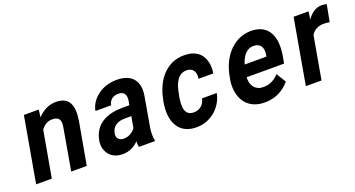

<svg xmlns="http://www.w3.org/2000/svg" viewBox="-40 -995 2698 1461"><g transform="rotate(-20 1308.5 -264.0)"><path d="M352 -423C406 -423 424 -397 413 -337L354 0H480L540 -336C562 -460 534 -538 425 -538C363 -538 312 -508 276 -467L283 -528H163L70 0H197L263 -373C284 -401 312 -423 352 -423Z M1036 -128 1075 -352C1080 -383 1080 -410 1075 -433C1059 -501 1005 -538 917 -538C855 -538 801 -519 761 -488C727 -462 694 -423 685 -370H812C819 -412 852 -434 892 -434C940 -434 957 -404 948 -353L942 -323H886C766 -323 658 -279 635 -148C631 -125 632 -104 637 -85C651 -30 696 10 769 10C825 10 868 -14 899 -47C898 -28 899 -13 903 0H1032L1033 -8C1025 -41 1027 -79 1036 -128ZM764 -159C774 -218 821 -240 875 -240H928L912 -149C892 -120 857 -98 816 -98C781 -98 757 -122 764 -159Z M1322 -257 1325 -271C1339 -353 1368 -424 1442 -424C1491 -424 1516 -386 1506 -332H1625C1631 -363 1630 -392 1625 -418C1610 -491 1557 -538 1464 -538C1427 -538 1394 -532 1364 -518C1280 -479 1220 -393 1198 -271L1195 -257C1188 -220 1187 -184 1190 -152C1200 -57 1256 10 1368 10C1427 10 1479 -12 1517 -44C1553 -74 1588 -122 1599 -183H1480C1469 -133 1434 -104 1386 -104C1311 -104 1307 -174 1322 -257Z M2123 -85 2075 -163C2044 -127 2003 -104 1950 -104C1933 -104 1919 -106 1907 -112C1872 -128 1850 -165 1854 -218H2157L2168 -278C2175 -317 2176 -353 2173 -385C2163 -476 2110 -538 2004 -538C1970 -538 1938 -531 1908 -518C1822 -479 1756 -390 1734 -265L1730 -246C1724 -211 1724 -178 1729 -147C1745 -55 1807 10 1921 10C2009 10 2076 -29 2123 -85ZM2051 -326 2049 -314H1873C1890 -373 1924 -424 1983 -424C2038 -424 2062 -387 2051 -326Z M2578 -538C2525 -538 2487 -505 2459 -465L2468 -528H2347L2254 0H2381L2442 -346C2464 -382 2497 -400 2546 -400C2560 -400 2579 -397 2591 -396L2617 -532C2608 -535 2590 -538 2578 -538Z"/></g></svg>

Font: Asimov
Style: NarIt
Weight: 500
Designer: Google
Version: Version 2.000980; 2014